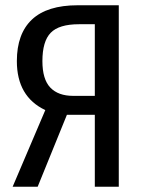

<svg xmlns="http://www.w3.org/2000/svg" viewBox="-20 -709 547 729"><path d="M431 -689V0H340V-273H234L123 0H28L152 -291Q44 -342 44 -477Q44 -581 101.5 -635Q159 -689 275 -689ZM340 -345V-617H280Q204 -617 172.5 -584.5Q141 -552 141 -477Q141 -408 171 -376.5Q201 -345 258 -345Z"/></svg>

Font: Fira Sans Extra Condensed
Style: Regular
Weight: 400
Width: 1
Designer: Carrois Corporate & Edenspiekermann AG
Foundry: Carrois Corporate GbR & Edenspiekermann AG
Version: Version 4.203